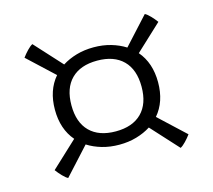

<svg xmlns="http://www.w3.org/2000/svg" viewBox="-75 -643 709 640"><g transform="rotate(-15 280.0 -323.0)"><path d="M474 -92 389 -185Q367 -171 339.5 -163Q312 -155 280 -155Q248 -155 220.5 -163Q193 -171 171 -185L86 -92Q78 -96 67.5 -107Q57 -118 49 -129L139 -213Q102 -256 102 -323Q102 -390 139 -433L49 -517Q57 -528 67.5 -539Q78 -550 86 -554L171 -461Q193 -475 220.5 -483Q248 -491 280 -491Q312 -491 339.5 -483Q367 -475 389 -461L474 -554Q482 -550 492.5 -539Q503 -528 511 -517L421 -433Q458 -390 458 -323Q458 -256 421 -213L511 -129Q503 -118 492.5 -107Q482 -96 474 -92ZM280 -201Q338 -201 369.5 -232.5Q401 -264 401 -323Q401 -382 369.5 -413.5Q338 -445 280 -445Q222 -445 190.5 -413.5Q159 -382 159 -323Q159 -264 190.5 -232.5Q222 -201 280 -201Z"/></g></svg>

Font: Scope One
Style: Regular
Weight: 400
Designer: Dalton Maag Ltd
Foundry: Dalton Maag Ltd
Version: Version 1.002; ttfautohint (v1.4.1) -l 11 -r 50 -G 50 -x 14 